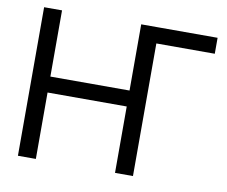

<svg xmlns="http://www.w3.org/2000/svg" viewBox="-79 -827 1097 926"><g transform="rotate(10 469.0 -364.0)"><path d="M914.1 -727.5V-649.4H604.5L542 -727.5ZM64.5 0V-727.5H152.3V-403.3H540V-727.5H627.9V0H540V-325.2H152.3V0Z"/></g></svg>

Font: Inter Tight
Style: Regular
Weight: 400
Designer: Rasmus Andersson
Foundry: rsms
Version: Version 3.002